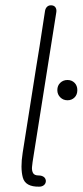

<svg xmlns="http://www.w3.org/2000/svg" viewBox="-20 -695 310 720"><path d="M127 5Q75 6 65.5 -29.5Q56 -65 65 -122Q91 -284 116 -445Q124 -490 149 -655Q151 -665 157.5 -670.5Q164 -676 174 -675Q184 -674 188.5 -666.5Q193 -659 191 -648Q149 -383 107 -118Q101 -82 100 -68.5Q99 -55 104 -46Q109 -37 125 -37Q136 -37 143.5 -32Q151 -27 152 -17Q152 -7 145 -1Q138 5 127 5ZM195 -357Q195 -374 206 -384.5Q217 -395 233 -395Q249 -395 259.5 -384.5Q270 -374 270 -357Q270 -340 259.5 -329.5Q249 -319 233 -319Q217 -319 206 -330Q195 -341 195 -357Z"/></svg>

Font: SN Pro Thin
Style: Italic
Weight: 200
Italic angle: -9°
Designer: Tobias Whetton
Foundry: Supernotes
Version: Version 1.003;Glyphs 3.3 (3324)